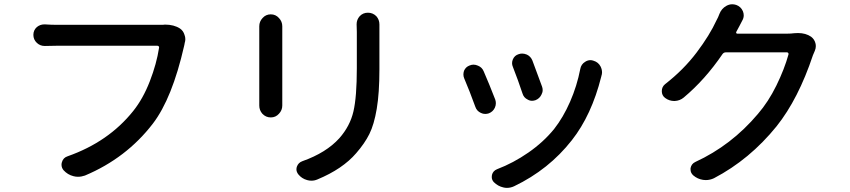

<svg xmlns="http://www.w3.org/2000/svg" viewBox="-20 -826 4040 913"><path d="M753.9 -708Q758.8 -709 764.6 -709Q807.6 -709 835.9 -690.4Q851.6 -679.7 857.4 -660.2Q861.3 -650.4 861.3 -639.6Q861.3 -630.9 858.4 -622.1Q858.4 -619.1 856.9 -613.8Q855.5 -608.4 855.5 -607.4Q798.8 -358.4 707 -238.3Q581.1 -74.2 383.8 8.8Q367.2 14.6 350.6 14.6Q339.8 14.6 329.1 11.7Q301.8 4.9 282.2 -16.6Q272.5 -28.3 272.5 -43Q272.5 -48.8 274.4 -54.7Q280.3 -76.2 301.8 -83Q496.1 -151.4 613.3 -297.9Q660.2 -356.4 692.4 -439.5Q724.6 -522.5 736.3 -598.6Q737.3 -602.5 734.9 -605.5Q732.4 -608.4 728.5 -608.4H247.1Q221.7 -608.4 195.3 -607.4Q193.4 -607.4 192.4 -607.4Q170.9 -607.4 155.3 -622.1Q138.7 -637.7 138.7 -660.2Q138.7 -682.6 155.3 -697.3Q170.9 -710 190.4 -710Q192.4 -710 194.3 -710Q224.6 -708 247.1 -708H734.4Q744.1 -708 753.9 -708Z M1212.9 -701.2Q1212.9 -723.6 1228.5 -740.2Q1244.1 -757.8 1267.6 -757.8Q1291 -757.8 1306.6 -740.2Q1322.3 -723.6 1322.3 -701.2Q1322.3 -700.2 1322.3 -699.2Q1322.3 -691.4 1322.3 -683.6V-348.6Q1322.3 -338.9 1322.3 -326.2Q1322.3 -325.2 1322.3 -324.2Q1322.3 -301.8 1306.6 -285.2Q1291 -267.6 1267.6 -267.6Q1244.1 -267.6 1227.5 -285.2Q1212.9 -301.8 1212.9 -324.2Q1212.9 -325.2 1212.9 -326.2Q1212.9 -338.9 1212.9 -348.6V-683.6ZM1675.8 -710.9Q1675.8 -732.4 1690.4 -749Q1706.1 -765.6 1729.5 -765.6Q1752.9 -765.6 1769.5 -749Q1784.2 -732.4 1784.2 -710Q1784.2 -709 1784.2 -708Q1784.2 -690.4 1784.2 -673.8V-496.1Q1784.2 -383.8 1771.5 -308.6Q1758.8 -233.4 1736.3 -188.5Q1713.9 -143.6 1673.8 -97.7Q1609.4 -22.5 1489.3 27.3Q1475.6 33.2 1460.9 33.2Q1450.2 33.2 1440.4 30.3Q1415 23.4 1398.4 2.9Q1389.6 -8.8 1389.6 -20.5Q1389.6 -27.3 1391.6 -33.2Q1398.4 -52.7 1418 -59.6Q1531.2 -99.6 1593.8 -168.9Q1644.5 -226.6 1660.6 -295.9Q1676.8 -365.2 1676.8 -502V-673.8Z M2418.9 -507.8Q2415 -516.6 2415 -525.4Q2415 -535.2 2418.9 -543.9Q2426.8 -562.5 2446.3 -568.4Q2454.1 -571.3 2462.9 -571.3Q2473.6 -571.3 2485.4 -566.4Q2503.9 -557.6 2511.7 -538.1Q2536.1 -473.6 2557.6 -414.1Q2560.5 -406.2 2560.5 -397.5Q2560.5 -386.7 2554.7 -376Q2545.9 -357.4 2526.4 -349.6Q2517.6 -346.7 2509.8 -346.7Q2499 -346.7 2489.3 -352.5Q2470.7 -361.3 2464.8 -380.9Q2443.4 -445.3 2418.9 -507.8ZM2739.3 -498Q2743.2 -520.5 2762.7 -532.2Q2774.4 -540 2788.1 -540Q2794.9 -540 2802.7 -537.1Q2825.2 -530.3 2835.9 -509.8Q2842.8 -496.1 2842.8 -481.4Q2842.8 -473.6 2839.8 -464.8Q2839.8 -462.9 2838.9 -460.9Q2793 -278.3 2699.2 -159.2Q2589.8 -19.5 2424.8 59.6Q2408.2 67.4 2390.6 67.4Q2381.8 67.4 2374 65.4Q2347.7 59.6 2328.1 40Q2318.4 29.3 2318.4 15.6Q2318.4 11.7 2319.3 5.9Q2324.2 -13.7 2343.8 -21.5Q2420.9 -50.8 2492.7 -100.6Q2564.5 -150.4 2615.2 -212.9Q2658.2 -267.6 2690.9 -342.3Q2723.6 -417 2739.3 -498ZM2187.5 -453.1Q2183.6 -461.9 2183.6 -471.7Q2183.6 -480.5 2186.5 -489.3Q2194.3 -507.8 2212.9 -514.6Q2222.7 -518.6 2231.4 -518.6Q2242.2 -518.6 2252.9 -513.7Q2272.5 -505.9 2280.3 -486.3Q2306.6 -425.8 2335 -352.5Q2337.9 -343.8 2337.9 -335Q2337.9 -324.2 2333 -313.5Q2324.2 -294.9 2304.7 -287.1Q2295.9 -284.2 2287.1 -284.2Q2276.4 -284.2 2266.6 -289.1Q2247.1 -297.9 2240.2 -318.4Q2212.9 -393.6 2187.5 -453.1Z M3755.9 -668Q3765.6 -668.9 3774.4 -668.9Q3811.5 -668.9 3836.9 -651.4Q3852.5 -639.6 3857.4 -621.1Q3859.4 -614.3 3859.4 -606.4Q3859.4 -595.7 3854.5 -584Q3849.6 -572.3 3845.7 -563.5Q3776.4 -355.5 3672.9 -225.6Q3544.9 -67.4 3375 21.5Q3356.4 30.3 3335.9 30.3Q3330.1 30.3 3323.2 29.3Q3296.9 25.4 3276.4 7.8Q3263.7 -3.9 3263.7 -19.5Q3263.7 -22.5 3263.7 -26.4Q3267.6 -46.9 3286.1 -55.7Q3458 -134.8 3584 -284.2Q3633.8 -341.8 3671.9 -419.4Q3710 -497.1 3729.5 -567.4Q3730.5 -571.3 3728 -574.2Q3725.6 -577.1 3722.7 -577.1H3431.6Q3421.9 -577.1 3416 -569.3Q3333 -447.3 3231.4 -362.3Q3212.9 -346.7 3187.5 -345.7Q3187.5 -345.7 3186.5 -345.7Q3162.1 -345.7 3142.6 -360.4Q3127 -372.1 3127 -392.6Q3127 -413.1 3142.6 -425.8Q3230.5 -494.1 3292.5 -576.2Q3354.5 -658.2 3387.7 -730.5Q3394.5 -742.2 3401.4 -760.7Q3411.1 -785.2 3433.6 -797.9Q3447.3 -805.7 3461.9 -805.7Q3470.7 -805.7 3480.5 -802.7Q3502.9 -794.9 3512.7 -772.5Q3516.6 -762.7 3516.6 -752.9Q3516.6 -740.2 3509.8 -728.5Q3501 -710.9 3497.1 -704.1Q3489.3 -688.5 3481.4 -674.8Q3479.5 -671.9 3481 -668.9Q3482.4 -666 3485.4 -666H3724.6Q3741.2 -666 3755.9 -668Z"/></svg>

Font: Gen Jyuu GothicX Medium
Style: Regular
Weight: 500
Designer: Ryoko NISHIZUKA (kana &amp; ideographs); Paul D. Hunt (Latin, Greek &amp; Cyrillic); Wenlong ZHANG (bopomofo); Sandoll C
Version: Version 1.058.20140828